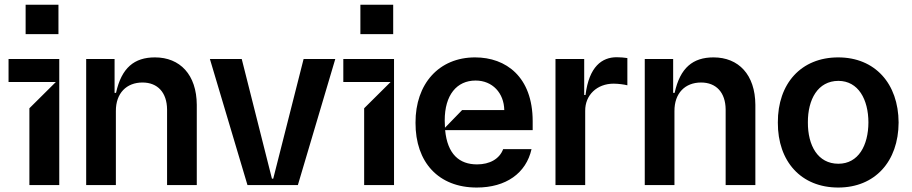

<svg xmlns="http://www.w3.org/2000/svg" viewBox="-20 -801 3946 831"><path d="M233 -653.4V-780.5H90.9V-653.4ZM236.5 0V-545.5H17V-446H221.6L107.2 -332.4V0Z M481.5 -319.6C480.8 -398.4 528.4 -443.9 596.6 -443.9C662.6 -443.9 702.4 -400.2 703.1 -327.4V0H831.7V-347.3C831 -478 758.9 -552.6 650.6 -552.6C561.4 -552.6 506 -507.8 482.2 -399.1H475.9V-545.5H353V0H481.5Z M1294 -545.5 1162.6 -27.7H1157L1026.3 -545.5H888.5L1051.1 0H1269.2L1431.1 -545.5Z M1681.8 -653.4V-780.5H1539.8V-653.4ZM1685.4 0V-545.5H1465.9V-446H1670.5L1556.1 -332.4V0Z M2285.5 -277C2285.2 -468.4 2170.1 -552.6 2036.2 -552.6C1879.6 -552.6 1777.7 -437.9 1778.4 -269.9C1777.7 -98.4 1878.2 10.7 2043.3 10.7C2169.7 10.7 2257.1 -51.1 2280.5 -155.5H2157.7C2142 -113.3 2099.8 -89.5 2044.7 -89.5C1968.4 -89.5 1916.5 -133.2 1906.6 -237.9H2285.5ZM1905.9 -248.2C1905.2 -258.2 1904.8 -268.5 1904.8 -279.1C1904.5 -390.3 1957.4 -452.4 2038.4 -452.4C2111.5 -452.4 2161.2 -398.4 2162.6 -324.6H1980.1Z M2512.8 0V-321C2512.1 -389.9 2564.3 -438.9 2635.7 -438.9C2656.6 -438.9 2683.6 -435 2695.3 -431.8V-549.7C2683.2 -551.8 2663.4 -553.3 2649.1 -553.3C2585.9 -553.3 2529.5 -513.5 2514.2 -389.9H2508.5V-545.5H2384.2V0Z M2899.1 -319.6C2898.4 -398.4 2946 -443.9 3014.2 -443.9C3080.3 -443.9 3120 -400.2 3120.7 -327.4V0H3249.3V-347.3C3248.6 -478 3176.5 -552.6 3068.2 -552.6C2979 -552.6 2923.7 -507.8 2899.9 -399.1H2893.5V-545.5H2770.6V0H2899.1Z M3608 10.7C3766.7 10.7 3868.6 -101.9 3869.3 -270.6C3868.6 -439.6 3766.7 -552.6 3608 -552.6C3447.4 -552.6 3345.9 -439.6 3346.6 -270.6C3345.9 -101.9 3447.4 10.7 3608 10.7ZM3608.7 -92.3C3519.5 -92.3 3476.2 -171.2 3476.6 -271.3C3476.2 -370.7 3519.5 -450.6 3608.7 -451C3695 -450.6 3738.3 -370.7 3738.6 -271.3C3738.3 -171.2 3695 -92.3 3608.7 -92.3Z"/></svg>

Font: Riot Sans 2.0
Style: Bold
Weight: 600
Designer: Rasmus Andersson
Foundry: rsms
Version: Version 3.006;hotconv 1.0.109;makeotfexe 2.5.65596